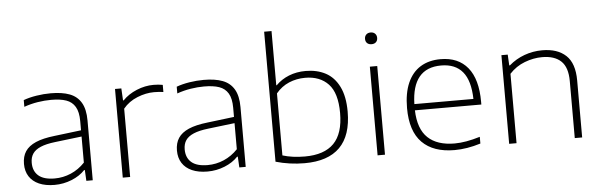

<svg xmlns="http://www.w3.org/2000/svg" viewBox="-51 -983 3644 1166"><g transform="rotate(-5 1771.5 -399.5)"><path d="M472.5 -364.5V0H433.5L430 -66H425.5Q394.5 -32.5 344.2 -12.2Q294 8 239.5 8Q184.5 8 145.2 -9.2Q106 -26.5 85.5 -58.5Q65 -90.5 65 -135Q65 -180.5 85.5 -211.5Q106 -242.5 149.8 -261.5Q193.5 -280.5 264.5 -288.5L428 -308.5V-364.5Q428 -420.5 409.2 -452Q390.5 -483.5 354.8 -496Q319 -508.5 262.5 -508.5Q223.5 -508.5 181 -501.8Q138.5 -495 97.5 -480.5V-521.5Q132.5 -534.5 176.8 -541.5Q221 -548.5 264 -548.5Q333 -548.5 378.8 -531.2Q424.5 -514 448.5 -473.5Q472.5 -433 472.5 -364.5ZM428 -111.5V-270.5L265 -251Q209.5 -244.5 176.2 -230.2Q143 -216 127.8 -193.5Q112.5 -171 112.5 -138Q112.5 -87 145 -59Q177.5 -31 243.5 -31Q295.5 -31 343 -51.5Q390.5 -72 428 -111.5Z M655.5 -540.5H694L698 -467H702Q736 -502.5 787.2 -523.8Q838.5 -545 890 -545Q921 -545 946.5 -540V-496.5Q922.5 -500.5 889 -500.5Q840 -500.5 787.5 -479.5Q735 -458.5 700.5 -416.5V0H655.5Z M1405 -364.5V0H1366L1362.5 -66H1358Q1327 -32.5 1276.8 -12.2Q1226.5 8 1172 8Q1117 8 1077.8 -9.2Q1038.5 -26.5 1018 -58.5Q997.5 -90.5 997.5 -135Q997.5 -180.5 1018 -211.5Q1038.5 -242.5 1082.2 -261.5Q1126 -280.5 1197 -288.5L1360.5 -308.5V-364.5Q1360.5 -420.5 1341.8 -452Q1323 -483.5 1287.2 -496Q1251.5 -508.5 1195 -508.5Q1156 -508.5 1113.5 -501.8Q1071 -495 1030 -480.5V-521.5Q1065 -534.5 1109.2 -541.5Q1153.5 -548.5 1196.5 -548.5Q1265.5 -548.5 1311.2 -531.2Q1357 -514 1381 -473.5Q1405 -433 1405 -364.5ZM1360.5 -111.5V-270.5L1197.5 -251Q1142 -244.5 1108.8 -230.2Q1075.5 -216 1060.2 -193.5Q1045 -171 1045 -138Q1045 -87 1077.5 -59Q1110 -31 1176 -31Q1228 -31 1275.5 -51.5Q1323 -72 1360.5 -111.5Z M1588 -15.5V-808H1633V-477.5H1636Q1669 -511 1715.5 -529.8Q1762 -548.5 1818 -548.5Q1886.5 -548.5 1938.8 -521Q1991 -493.5 2021 -433.5Q2051 -373.5 2051 -280.5Q2051 -135.5 1978.8 -63.2Q1906.5 9 1764 9Q1673.5 9 1588 -15.5ZM2004.5 -276Q2004.5 -398 1952.8 -452.8Q1901 -507.5 1811.5 -507.5Q1758.5 -507.5 1712.5 -488Q1666.5 -468.5 1633 -428V-50Q1692 -31.5 1769 -31.5Q1887 -31.5 1945.8 -91.2Q2004.5 -151 2004.5 -276Z M2209 0V-540.5H2254V0ZM2194.5 -711Q2194.5 -727 2204.5 -737Q2214.5 -747 2231.5 -747Q2248.5 -747 2258.5 -737Q2268.5 -727 2268.5 -711Q2268.5 -694.5 2258.5 -685Q2248.5 -675.5 2231.5 -675.5Q2214.5 -675.5 2204.5 -685Q2194.5 -694.5 2194.5 -711Z M2863.5 -252.5H2458.5Q2462 -138.5 2518.8 -84.8Q2575.5 -31 2682 -31Q2749 -31 2837 -58V-17Q2754 9 2678 9Q2549 9 2480.5 -60Q2412 -129 2412 -270Q2412 -361.5 2439.5 -423.8Q2467 -486 2518 -517.2Q2569 -548.5 2640.5 -548.5Q2748 -548.5 2805.8 -477.8Q2863.5 -407 2863.5 -269.5ZM2458.5 -290.5H2818.5Q2816 -402.5 2771.2 -456.2Q2726.5 -510 2640.5 -510Q2463.5 -510 2458.5 -290.5Z M3011 -540.5H3049.5L3053 -474.5H3057.5Q3099 -510.5 3151.2 -529.5Q3203.5 -548.5 3260 -548.5Q3353 -548.5 3404.5 -500.2Q3456 -452 3456 -347.5V0H3411V-347.5Q3411 -431.5 3371.2 -469.2Q3331.5 -507 3256 -507Q3203 -507 3149.2 -486.5Q3095.5 -466 3056 -423V0H3011Z"/></g></svg>

Font: Encode Sans Expanded ExtraLight
Style: Regular
Weight: 275
Width: 7
Designer: Multiple Designers
Foundry: Impallari Type
Version: Version 2.000